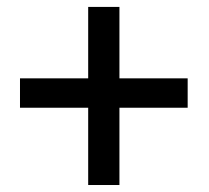

<svg xmlns="http://www.w3.org/2000/svg" viewBox="-20 -609 607 558"><path d="M327.1 -381.3H525.4V-295.9H327.1V-71.3H236.3V-295.9H38.1V-381.3H236.3V-588.9H327.1Z"/></svg>

Font: RobotoSquareBracket
Style: Square-Bracket
Weight: 400
Version: Version 2.137; 2017